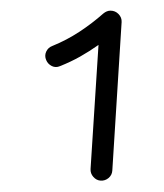

<svg xmlns="http://www.w3.org/2000/svg" viewBox="-20 -752 302 353"><path d="M165 -419.9Q157.2 -420.4 151.6 -426.8Q146 -433.1 146.5 -441.4L161.1 -669.4Q144.5 -657.7 127.2 -647.9Q109.9 -638.2 90.3 -630.4Q82.5 -627 75.2 -630.6Q67.9 -634.3 64.9 -641.6Q61.5 -649.4 64.9 -657Q68.4 -664.6 76.2 -667.5Q102.5 -678.2 126 -693.6Q149.4 -709 169.9 -727.1Q176.3 -732.4 183.1 -732.4Q191.9 -732.4 198 -726.1Q204.1 -719.7 203.6 -711.4L186.5 -438.5Q186 -430.2 179.7 -424.8Q173.3 -419.4 165 -419.9Z"/></svg>

Font: Mikhak Regular
Style: Regular
Weight: 400
Designer: Amin Abedi
Version: Version 3.3